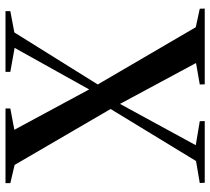

<svg xmlns="http://www.w3.org/2000/svg" viewBox="-54 -730 783 716"><g transform="rotate(-90 338.0 -371.5)"><path d="M96 -32.5 290 -351 81.5 -709 13.5 -725V-743H292V-725L212.5 -710L363 -431L518 -709L428.5 -725V-743H655V-725L575.5 -710L381.5 -399L595 -33.5L664 -18.5L664.5 0H382L381.5 -18.5L461.5 -32.5L309 -316L155 -33.5L244.5 -18.5L245 0H15L14 -18.5Z"/></g></svg>

Font: Merriweather 144pt Medium
Style: Regular
Weight: 500
Version: Version 2.100